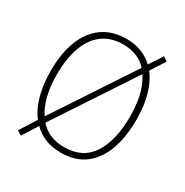

<svg xmlns="http://www.w3.org/2000/svg" viewBox="-178 -890 1035 1073"><g transform="rotate(30 339.5 -353.0)"><path d="M618 -358Q618 -252 589 -169Q560 -86 499 -38Q438 10 342 10Q286 10 241.5 -8Q197 -26 165 -59L102 39L74 21L141 -85Q103 -135 84.5 -205.5Q66 -276 66 -359Q66 -472 98 -554Q130 -636 192.5 -680.5Q255 -725 346 -725Q399 -725 442.5 -708Q486 -691 518 -660L574 -745L602 -727L542 -634Q618 -537 618 -358ZM106 -359Q106 -208 164 -121L498 -627Q440 -689 346 -689Q265 -689 211.5 -648Q158 -607 132 -532.5Q106 -458 106 -359ZM578 -358Q578 -513 519 -598L185 -92Q214 -60 253.5 -43Q293 -26 343 -26Q463 -26 520.5 -115Q578 -204 578 -358Z"/></g></svg>

Font: Noto Sans Khmer UI SemiCondensed ExtraLight
Style: Regular
Weight: 200
Width: 4
Designer: Danh Hong and the Monotype Design Team
Foundry: Monotype Imaging Inc.
Version: Version 2.002; ttfautohint (v1.8.4.7-5d5b)